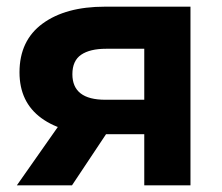

<svg xmlns="http://www.w3.org/2000/svg" viewBox="-20 -558 668 578"><path d="M414.3 0V-179.2L435.7 -154.1H286.5Q171 -154.1 104.8 -202.3Q38.7 -250.4 38.7 -340.2Q38.7 -436 108.2 -487Q177.8 -537.9 295.5 -537.9H553.4V0ZM30.7 0 174.3 -204.6H332.9L196.7 0ZM414.3 -226.9V-450.7L435.7 -411.2H299.3Q250.8 -411.2 224.3 -393.2Q197.9 -375.1 197.9 -334.6Q197.9 -257.7 296.9 -257.7H435.7Z"/></svg>

Font: Montserrat Thin
Style: Regular
Weight: 100
Designer: Julieta Ulanovsky
Foundry: Julieta Ulanovsky
Version: Version 9.000